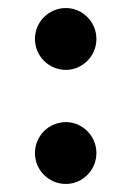

<svg xmlns="http://www.w3.org/2000/svg" viewBox="-20 -453 327 478"><path d="M67 -72C67 -29 102 5 144 5C185 5 220 -29 220 -72C220 -115 185 -149 144 -149C102 -149 67 -115 67 -72ZM67 -356C67 -313 102 -279 144 -279C185 -279 220 -313 220 -356C220 -399 185 -433 144 -433C102 -433 67 -399 67 -356Z"/></svg>

Font: Milonga
Style: Regular
Weight: 400
Designer: Pablo Impallari, Brenda Gallo, Rodrigo Fuenzalida
Foundry: Pablo Impallari, Brenda Gallo, Rodrigo Fuenzalida
Version: Version 1.000